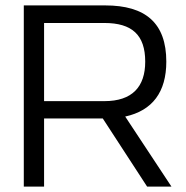

<svg xmlns="http://www.w3.org/2000/svg" viewBox="-20 -690 689 710"><path d="M369 -670H68V0H143V-252H360L524 0H614L443 -259C544 -281 595 -350 595 -462C595 -605 518 -670 369 -670ZM143 -316V-605H366C468 -605 517 -561 517 -462C517 -369 469 -316 366 -316Z"/></svg>

Font: LT Wave Alt Light
Style: Regular
Weight: 300
Designer: Daniel Lyons
Version: Version 2.5 (Glyphs App)